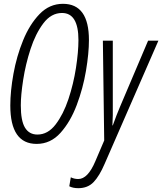

<svg xmlns="http://www.w3.org/2000/svg" viewBox="-20 -744 850 1006"><path d="M446 -534Q446 -724 310 -724Q239 -724 187 -670Q135 -616 101 -532.5Q67 -449 50.5 -357.5Q34 -266 34 -191Q34 10 172 10Q245 10 297 -48Q349 -106 382 -193.5Q415 -281 430.5 -373Q446 -465 446 -534ZM89 -192Q89 -245 101.5 -326Q114 -407 140 -487Q166 -567 207 -621.5Q248 -676 305 -676Q391 -676 391 -534Q391 -472 378 -388Q365 -304 338.5 -224.5Q312 -145 271.5 -92Q231 -39 176 -39Q133 -39 111 -75Q89 -111 89 -192ZM528 115 810 -531H756L609 -185Q601 -166 590.5 -139.5Q580 -113 571 -87H569Q572 -143 571 -190V-531H519L526 -8L479 102Q440 194 390 194Q369 194 351 185L343 232Q362 242 390 242Q440 242 470.5 210Q501 178 528 115Z"/></svg>

Font: Noto Sans Display Condensed Light
Style: Italic
Weight: 300
Width: 3
Designer: Monotype Design team
Foundry: Monotype Imaging Inc.
Version: 1.000